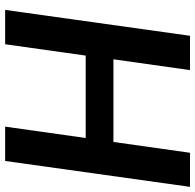

<svg xmlns="http://www.w3.org/2000/svg" viewBox="-26 -714 740 727"><g transform="rotate(90 343.5 -350.0)"><path d="M17 0 115 -700H245L204 -410H517L558 -700H687L589 0H459L502 -305H190L147 0Z"/></g></svg>

Font: Host Grotesk
Style: Bold Italic
Weight: 700
Italic angle: -8°
Designer: Doğukan Karapınar
Foundry: Element Type
Version: Version 1.003; ttfautohint (v1.8.4.7-5d5b)